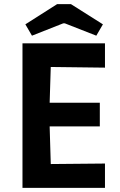

<svg xmlns="http://www.w3.org/2000/svg" viewBox="-20 -911 581 931"><path d="M89 0V-701H489V-583L165 -587L228 -647L219 -355L160 -413H464V-298H160L219 -357L228 -54L165 -115L489 -118V0ZM135 -738 103 -793 257 -891H324L479 -793L447 -738L294 -798H287Z"/></svg>

Font: Ruda ExtraBold
Style: Regular
Weight: 800
Designer: Mariela Monsalve and Angelina Sanchez
Foundry: Mariela Monsalve and Angelina Sanchez
Version: Version 2.000